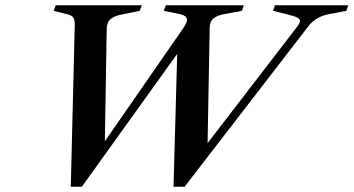

<svg xmlns="http://www.w3.org/2000/svg" viewBox="-20 -693 1339 727"><path d="M1299 -673 1291 -652 1224 -639Q1176 -630 1148 -594L679 14H637L651 -489L290 14H248L263 -594Q264 -617 257.5 -626.5Q251 -636 231 -640L183 -652L191 -673H517L509 -652L450 -640Q414 -634 399 -621Q384 -608 384 -582L377 -158L675 -588Q688 -607 688 -618Q688 -633 663 -639L600 -652L608 -673H903L896 -652L826 -639Q801 -634 787.5 -622.5Q774 -611 774 -589L766 -151L1106 -593Q1116 -606 1116 -614Q1116 -621 1105.5 -626.5Q1095 -632 1070 -638L1014 -652L1021 -673Z"/></svg>

Font: Ibarra Real Nova SemiBold
Style: Italic
Weight: 600
Italic angle: -22°
Designer: Jose Maria Ribagorda & Octavio Pardo
Foundry: Octavio Pardo
Version: Version 1.014